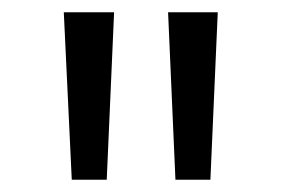

<svg xmlns="http://www.w3.org/2000/svg" viewBox="-20 -688 460 313"><path d="M97 -395 84 -668H166L154 -395ZM266 -395 254 -668H335L323 -395Z"/></svg>

Font: Gantari
Style: Regular
Weight: 400
Designer: Anugrah Pasau
Foundry: Lafontype
Version: Version 1.000; ttfautohint (v1.8.4)